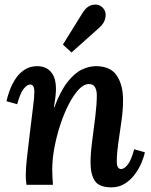

<svg xmlns="http://www.w3.org/2000/svg" viewBox="-20 -796 652 827"><path d="M460 11Q407 11 388.5 -17Q370 -45 370 -96Q370 -135 377 -188Q384 -241 390.5 -294Q397 -347 397 -386Q397 -406 389.5 -420Q382 -434 363 -434Q341 -434 319 -410.5Q297 -387 276.5 -347.5Q256 -308 240 -259.5Q224 -211 214.5 -161Q205 -111 205 -66Q205 -52 206 -32Q207 -12 208 0H94Q92 -16 91.5 -23.5Q91 -31 91 -41Q91 -70 96 -115.5Q101 -161 109 -226Q118 -301 123 -340.5Q128 -380 128 -400Q128 -432 110 -432Q97 -432 82 -413.5Q67 -395 54 -347L8 -360Q12 -380 21.5 -406Q31 -432 46.5 -456Q62 -480 85.5 -495.5Q109 -511 140 -511Q179 -511 200.5 -485Q222 -459 221 -408Q220 -385 217.5 -368.5Q215 -352 212 -334H214Q241 -405 271 -443Q301 -481 332 -496Q363 -511 393 -511Q456 -511 483 -470.5Q510 -430 510 -365Q510 -322 503 -273.5Q496 -225 489.5 -179.5Q483 -134 483 -100Q483 -68 502 -68Q515 -68 530 -86.5Q545 -105 558 -153L604 -140Q600 -120 589 -94Q578 -68 560 -44Q542 -20 517 -4.5Q492 11 460 11ZM288 -570 251 -604 336 -741Q354 -770 379 -775Q404 -780 420 -765Q438 -749 434.5 -723Q431 -697 407 -676Z"/></svg>

Font: Lora SemiBold
Style: Italic
Weight: 600
Italic angle: -3°
Designer: Olga Karpushina, Alexei Vanyashin (Cyrillic)
Foundry: Cyreal
Version: Version 3.011; ttfautohint (v1.8.4.7-5d5b)